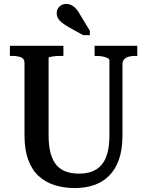

<svg xmlns="http://www.w3.org/2000/svg" viewBox="-20 -942 745 972"><path d="M226 -256Q226 -201 237 -163.5Q248 -126 268 -104Q288 -82 316.5 -72.5Q345 -63 381 -63Q416 -63 444 -73Q472 -83 492 -105Q512 -127 523 -164.5Q534 -202 534 -257V-637Q534 -642 528 -646Q522 -650 512 -653Q502 -656 490 -657.5Q478 -659 467 -659H459V-710H675V-659H664Q646 -659 631.5 -655Q617 -651 608.5 -641.5Q600 -632 600 -615V-257Q600 -185 582 -134Q564 -83 531 -51Q498 -19 454.5 -4.5Q411 10 359 10Q302 10 255.5 -5Q209 -20 175 -51.5Q141 -83 122.5 -134Q104 -185 104 -257V-624Q104 -645 86 -652Q68 -659 40 -659H30V-710H301V-659H293Q282 -659 270.5 -658.5Q259 -658 249 -656.5Q239 -655 232.5 -653.5Q226 -652 226 -649ZM383 -872Q374 -889 363.5 -899.5Q353 -910 341.5 -916Q330 -922 315 -922Q294 -922 280.5 -908.5Q267 -895 267 -875Q267 -862 274 -849.5Q281 -837 294.5 -826.5Q308 -816 327 -805L401 -764H435V-786Z"/></svg>

Font: Roboto Serif 28pt Condensed Medium
Style: Regular
Weight: 500
Width: 3
Designer: Greg Gazdowicz
Foundry: Commercial Type
Version: Version 1.008